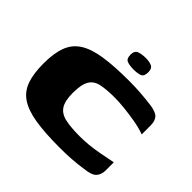

<svg xmlns="http://www.w3.org/2000/svg" viewBox="-149 -765 934 934"><g transform="rotate(45 318.0 -297.5)"><path d="M25 -230Q25 -299 42 -345Q59 -391 99.5 -417Q140 -443 208.5 -453.5Q277 -464 379 -464Q420 -464 456 -461.5Q492 -459 532 -454Q578 -448 592.5 -431.5Q607 -415 607 -384V-323Q574 -335 534 -342Q494 -349 455.5 -353Q417 -357 387 -357Q332 -357 296 -349.5Q260 -342 243.5 -314.5Q227 -287 227 -229Q227 -174 244.5 -147Q262 -120 300.5 -111.5Q339 -103 402 -103Q430 -103 461 -106Q492 -109 527.5 -115.5Q563 -122 607 -131V-75Q607 -47 591.5 -29Q576 -11 528 -6Q489 0 450.5 2.5Q412 5 371 5Q268 5 201 -6Q134 -17 95.5 -43Q57 -69 41 -114.5Q25 -160 25 -230ZM356 -518Q328 -518 311 -524.5Q294 -531 294 -559Q294 -586 312.5 -593Q331 -600 358 -600Q384 -600 400 -592.5Q416 -585 416 -559Q416 -531 400 -524.5Q384 -518 356 -518Z"/></g></svg>

Font: Genos Thin ExtraBold
Style: Regular
Weight: 800
Version: Version 1.010